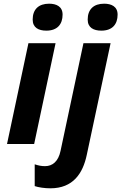

<svg xmlns="http://www.w3.org/2000/svg" viewBox="-20 -780 657 1040"><path d="M231 -614C291 -614 319 -649 319 -701C319 -745 285 -760 246 -760C190 -760 157 -730 157 -674C157 -630 189 -614 231 -614ZM529 -614C589 -614 617 -649 617 -701C617 -745 583 -760 544 -760C488 -760 455 -730 455 -674C455 -630 487 -614 529 -614ZM18 0H165L281 -546H134ZM253 240C376 240 429 159 450 59L579 -546H432L308 37C296 95 264 120 224 120C205 120 189 117 168 110V228C188 235 222 240 253 240Z"/></svg>

Font: Noto Sans
Style: Bold Italic
Weight: 700
Italic angle: -12°
Designer: Monotype Design Team
Foundry: Monotype Imaging Inc.
Version: Version 2.013